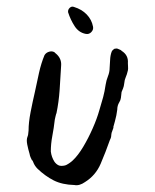

<svg xmlns="http://www.w3.org/2000/svg" viewBox="-20 -551 466 578"><path d="M260 -471Q262 -462 255 -454.5Q248 -447 238 -449Q217 -453 204.5 -472.5Q192 -492 185 -514Q184 -522 190 -527.5Q196 -533 203 -530Q226 -523 241 -507.5Q256 -492 260 -471ZM365 -361Q365 -355 365.5 -349.5Q366 -344 365 -339Q362 -326 358.5 -318.5Q355 -311 354 -300Q353 -291 350.5 -285Q348 -279 346 -274Q345 -264 344 -256.5Q343 -249 339 -243Q333 -233 333 -221Q331 -204 326 -186Q321 -168 321 -168Q323 -169 319 -159.5Q315 -150 315 -145Q315 -137 311 -130Q298 -93 283 -58Q268 -23 236 -3Q219 9 204 6Q167 5 141.5 -8Q116 -21 93 -43Q84 -52 80 -63Q79 -65 78.5 -66.5Q78 -68 76 -69Q74 -73 72 -77.5Q70 -82 69 -88Q65 -101 62 -116Q59 -131 63 -140Q65 -145 65 -149Q65 -153 66 -158Q66 -182 72 -213Q78 -244 85 -274Q91 -303 97.5 -332Q104 -361 114 -385Q119 -393 128.5 -395.5Q138 -398 145 -393Q146 -391 148 -390Q166 -375 164 -353Q162 -316 159.5 -280Q157 -244 150 -210Q150 -209 149 -208Q148 -204 147 -200Q146 -196 145 -191Q142 -165 137.5 -141.5Q133 -118 133 -95Q135 -78 144 -64Q149 -57 156 -53.5Q163 -50 176 -53Q180 -54 187.5 -59Q195 -64 199 -68Q215 -83 230.5 -109Q246 -135 259 -164.5Q272 -194 279 -219Q286 -242 290.5 -258.5Q295 -275 298 -296Q300 -309 305 -321.5Q310 -334 310 -346Q311 -357 311.5 -370.5Q312 -384 316 -395Q318 -400 324 -404Q331 -406 335 -404Q339 -402 342 -401Q345 -400 346 -398Q367 -385 365 -361Z"/></svg>

Font: Slackside One
Style: Regular
Weight: 400
Version: Version 1.000